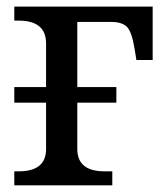

<svg xmlns="http://www.w3.org/2000/svg" viewBox="-20 -556 498 576"><path d="M438 -536.1V-376H389.2L383.8 -409.2Q375.5 -460.9 360.6 -475.6Q345.7 -490.2 314 -490.2H211.9V-294.9H329.1V-248H211.9V-108.9Q211.9 -42 293.9 -42H316.9V0H22.9V-42H36.1Q118.2 -42 118.2 -108.9V-248H22.9V-294.9H118.2V-425.8Q118.2 -494.1 36.1 -494.1H22.9V-536.1Z"/></svg>

Font: Droid-TTFautohint Serif
Style: Regular
Weight: 400
Foundry: Ascender Corporation
Version: Version 1.00; ttfautohint (v1.00rc1.4-1a1c-dirty) -l 8 -r 50